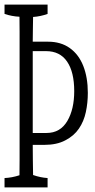

<svg xmlns="http://www.w3.org/2000/svg" viewBox="-27 -747 414 834"><path d="M-7.3 26.4Q25.4 24.9 57.6 14.2Q58.1 -20.5 58.1 -50.8Q58.1 -324.7 58.1 -608.4Q58.1 -639.6 57.6 -674.3Q24.9 -675.8 -7.3 -686.5Q-7.3 -701.7 -7.3 -727.1H179.7Q179.7 -702.1 179.7 -686.5Q147.9 -675.3 116.7 -673.3Q116.2 -636.2 115.7 -609.4Q115.7 -582.5 115.2 -565.9H181.6Q237.3 -565.9 276.1 -538.3Q314.9 -510.7 334.7 -460.7Q354.5 -410.6 354.5 -343.3Q354.5 -300.3 345.9 -260.3Q337.4 -220.2 315.9 -188.5Q294.4 -156.7 256.3 -137.2Q219.7 -117.7 165 -117.7H115.2Q115.7 -80.1 115.7 -52.2Q116.2 -14.6 116.7 13.2Q148.4 24.4 179.7 26.4Q179.7 51.3 179.7 66.9H-7.3Q-7.3 51.3 -7.3 26.4ZM115.2 -524.9V-520Q115.2 -499 115.2 -490.7V-183.1V-174.3V-169.4H175.3Q234.9 -169.4 265.6 -221.7Q295.4 -272.5 295.4 -351.1Q295.4 -434.1 264.4 -479.5Q233.4 -524.9 172.9 -524.9Z"/></svg>

Font: Scarab Serif
Style: Condensed-Light
Weight: 300
Designer: John Roberts
Foundry: Scarab
Version: 1.0